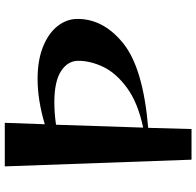

<svg xmlns="http://www.w3.org/2000/svg" viewBox="-29 -791 820 802"><g transform="rotate(-90 381.0 -390.0)"><path d="M87 -780H269L263 -613Q364 -643 452 -643Q531 -643 587.5 -620Q644 -597 673.5 -559Q703 -521 703 -476Q703 -367 600 -284.5Q497 -202 248 -181L243 0H115ZM528 -473Q528 -517 485 -545Q442 -573 355 -573Q310 -573 261 -566L249 -202Q353 -224 415 -269.5Q477 -315 502.5 -368.5Q528 -422 528 -473Z"/></g></svg>

Font: Tiejili SC
Style: Regular
Weight: 400
Designer: Buernia
Foundry: Ershou Xiaoxi Press
Version: Version 1.100